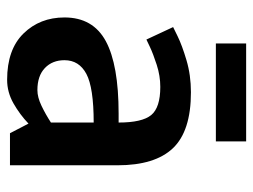

<svg xmlns="http://www.w3.org/2000/svg" viewBox="-106 -597 711 539"><g transform="rotate(90 249.5 -327.5)"><path d="M149 -153Q149 -119 171 -98Q193 -77 233 -77Q253 -77 277 -88.5Q301 -100 324 -115V-235Q226 -235 187.5 -214.5Q149 -194 149 -153ZM204 8Q119 8 74 -38Q29 -84 29 -153Q29 -233 95.5 -269Q162 -305 299 -305H324Q324 -371 303 -396.5Q282 -422 224 -422Q193 -422 162 -412Q131 -402 111 -392.5Q91 -383 91 -383L56 -458Q56 -458 81.5 -470.5Q107 -483 149 -495.5Q191 -508 239 -508Q348 -508 396 -457.5Q444 -407 444 -302V0H354L327 -52Q302 -28 270.5 -10Q239 8 204 8ZM102 -663H377V-578H102Z"/></g></svg>

Font: Epunda Sans SemiBold
Style: Regular
Weight: 600
Designer: Simon Atzbach
Foundry: typofactur
Version: Version 2.204; ttfautohint (v1.8.4.7-5d5b)